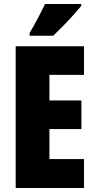

<svg xmlns="http://www.w3.org/2000/svg" viewBox="-20 -947 483 967"><path d="M403 0H59V-714H403V-570H229V-441H390V-297H229V-146H403ZM389 -917Q375 -900 351.5 -873.5Q328 -847 300.5 -819Q273 -791 248 -767H129V-781Q153 -821 172 -857.5Q191 -894 207 -927H389Z"/></svg>

Font: Noto Sans Gurmukhi ExtraCondensed Black
Style: Regular
Weight: 900
Width: 2
Designer: Jelle Bosma - Monotype Design Team
Foundry: Monotype Imaging Inc.
Version: Version 2.004; ttfautohint (v1.8.4.7-5d5b)